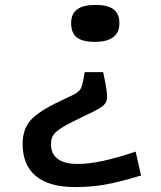

<svg xmlns="http://www.w3.org/2000/svg" viewBox="-20 -745 654 780"><path d="M269 -651Q269 -689 293.5 -707Q318 -725 368 -725Q418 -725 441.5 -707Q465 -689 465 -650Q465 -613 440 -594Q415 -575 366 -575Q315 -575 292 -593Q269 -611 269 -651ZM324 -452H399Q408 -411 411.5 -388.5Q415 -366 415 -351Q415 -332 403 -319.5Q391 -307 358 -291L276 -251Q224 -225 205.5 -207Q187 -189 187 -160Q187 -120 214.5 -99.5Q242 -79 296 -79Q341 -79 397 -91Q453 -103 531 -129L553 -32Q464 -5 406.5 5Q349 15 285 15Q180 15 126 -29.5Q72 -74 72 -160Q72 -215 99 -250Q126 -285 203 -324L278 -360Q302 -372 309 -386.5Q316 -401 324 -452Z"/></svg>

Font: Intel One Mono Medium
Style: Regular
Weight: 500
Monospace: yes
Designer: Fred Shallcrass
Foundry: Frere-Jones Type LLC
Version: Version 1.400;hotconv 1.1.0;makeotfexe 2.6.0;FJTRelease1.4